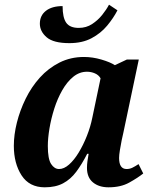

<svg xmlns="http://www.w3.org/2000/svg" viewBox="-20 -789 665 819"><path d="M171 10Q105 10 72 -41Q39 -92 39 -167Q39 -214 52 -266Q65 -318 89.5 -368Q114 -418 150 -458Q186 -498 233.5 -522Q281 -546 338 -546Q375 -546 412.5 -535Q450 -524 470 -511L521 -535H572L506 -222Q503 -211 499 -190.5Q495 -170 491.5 -149Q488 -128 488 -115Q488 -68 520 -68Q533 -68 544.5 -73.5Q556 -79 571 -89L591 -49Q567 -30 531 -10Q495 10 443 10Q402 10 376.5 -11Q351 -32 351 -73Q351 -87 353 -101Q355 -115 358 -133H352Q329 -88 305 -56Q281 -24 249 -7Q217 10 171 10ZM232 -68Q253 -68 274.5 -87Q296 -106 315.5 -138Q335 -170 350.5 -209Q366 -248 374 -288L409 -455Q401 -469 385 -476Q369 -483 351 -483Q319 -483 292.5 -461.5Q266 -440 245.5 -404Q225 -368 211.5 -325.5Q198 -283 191 -241Q184 -199 184 -166Q184 -111 198 -89.5Q212 -68 232 -68ZM276 -605Q208 -605 179 -630Q150 -655 150 -688Q150 -723 176 -743Q202 -763 247 -763Q247 -714 262.5 -692Q278 -670 316 -670Q348 -670 373 -686.5Q398 -703 416 -725.5Q434 -748 445 -769L481 -745Q464 -712 437 -679.5Q410 -647 370.5 -626Q331 -605 276 -605Z"/></svg>

Font: Noto Serif SemiCondensed
Style: Bold Italic
Weight: 700
Width: 4
Italic angle: -12°
Designer: Monotype Design Team
Foundry: Monotype Imaging Inc.
Version: Version 2.014